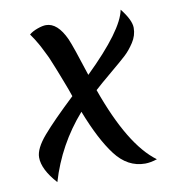

<svg xmlns="http://www.w3.org/2000/svg" viewBox="-74 -662 704 770"><g transform="rotate(-10 277.5 -276.5)"><path d="M458 30Q387 30 337.5 -35Q288 -100 242 -219Q141 -104 98 42Q43 -19 43 -68Q43 -104 86 -154Q129 -204 217 -287Q207 -317 199 -337Q191 -357 183 -378.5Q175 -400 171 -409Q167 -418 159.5 -437Q152 -456 147 -465.5Q142 -475 134.5 -490.5Q127 -506 121 -516Q110 -536 93 -560Q106 -571 127 -578.5Q148 -586 162 -586Q209 -586 242 -514Q256 -482 295 -360Q453 -514 468 -595Q507 -546 507 -514.5Q507 -483 489 -455.5Q471 -428 451 -409.5Q431 -391 386 -353.5Q341 -316 317 -294Q401 -57 507 21Q480 30 458 30Z"/></g></svg>

Font: Merienda
Style: Regular
Weight: 400
Designer: Eduardo Rodriguez Tunni
Foundry: Eduardo Rodriguez Tunni
Version: Version 1.001